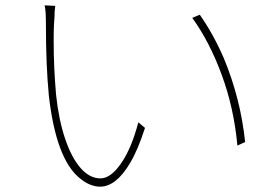

<svg xmlns="http://www.w3.org/2000/svg" viewBox="-20 -703 1040 719"><path d="M184 -639 182 -609Q181 -590 181 -547Q181 -449 190 -348Q200 -254 224 -183Q248 -112 282 -73.5Q316 -35 356 -35Q395 -35 434 -92Q473 -149 498 -245L523 -224Q496 -141 468 -94Q415 -4 355 -4Q316 -4 277 -37Q190 -109 163 -344Q152 -458 152 -606Q152 -667 147 -683L187 -681Q184 -663 184 -639ZM819 -483Q881 -333 898 -171L869 -158Q856 -299 810 -423.5Q764 -548 700 -636L728 -648Q780 -574 819 -483Z"/></svg>

Font: Merged Yaku Han JP Thin
Style: Regular
Weight: 250
Designer: Ryoko NISHIZUKA 西塚涼子 (kana, bopomofo & ideographs); Paul D. Hunt (Latin, Greek & Cyrillic); Sandoll Communications 산돌커뮤니
Foundry: Adobe
Version: Version 2.004